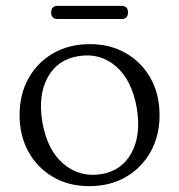

<svg xmlns="http://www.w3.org/2000/svg" viewBox="-20 -626 613 657"><path d="M287.5 -475Q357.5 -475 411.2 -443.8Q465 -412.5 495.5 -357.8Q526 -303 526 -232Q526 -161.5 495.5 -106.8Q465 -52 410.8 -20.5Q356.5 11 285.5 11Q215.5 11 161.8 -20.2Q108 -51.5 77.5 -106.5Q47 -161.5 47 -233Q47 -303 77.5 -357.8Q108 -412.5 162.2 -443.8Q216.5 -475 287.5 -475ZM325.5 -30Q396.5 -41 430 -103Q463.5 -165 448 -256.5Q431.5 -351.5 377 -398.8Q322.5 -446 249 -434Q177 -423 143.2 -361.2Q109.5 -299.5 125 -208Q141.5 -112.5 197 -65.5Q252.5 -18.5 325.5 -30ZM155 -583Q155 -606 177.5 -606H396Q418 -606 418 -583.5Q418 -561 396 -561H177.5Q155 -561 155 -583Z"/></svg>

Font: Fraunces 9pt S050 Light
Style: Regular
Weight: 300
Version: Version 1.000; ttfautohint (v1.8.3)